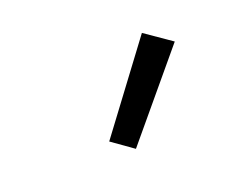

<svg xmlns="http://www.w3.org/2000/svg" viewBox="-55 -905 610 467"><g transform="rotate(-20 250.0 -672.0)"><path d="M230 -542 175 -581 340 -802 408 -755Z"/></g></svg>

Font: HulyMono
Style: Regular
Weight: 400
Monospace: yes
Designer: Belleve Invis
Foundry: Belleve Invis
Version: Version 33.2.5; ttfautohint (v1.8.4)